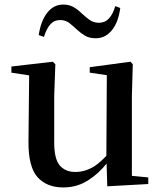

<svg xmlns="http://www.w3.org/2000/svg" viewBox="-20 -807 707 843"><path d="M258 16Q185 16 144.5 -29.5Q104 -75 105 -187L108 -476L30 -488V-515L212 -536L223 -525L218 -385V-181Q218 -109 242.5 -80.5Q267 -52 311 -52Q355 -52 396 -78Q423 -97 447 -123L449 -477L374 -488V-512L553 -536L563 -525L559 -385V-35L631 -28V1L451 11L448 -89Q414 -46 371 -18Q321 16 258 16ZM150 -653Q159 -714 187 -750.5Q215 -787 258 -787Q284 -787 303.5 -775.5Q323 -764 338 -749Q356 -732 373.5 -719.5Q391 -707 414 -707Q441 -707 458.5 -726Q476 -745 486 -780L508 -772Q500 -710 471.5 -674.5Q443 -639 400 -639Q373 -639 354 -650Q335 -661 319 -676Q302 -692 285 -705.5Q268 -719 244 -719Q218 -719 201 -700Q184 -681 173 -645Z"/></svg>

Font: Early Summer Mincho SemiBold
Style: Regular
Weight: 600
Designer: GuiWonder
Version: Version 1.002